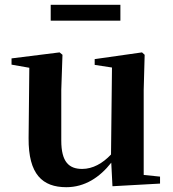

<svg xmlns="http://www.w3.org/2000/svg" viewBox="-20 -763 718 799"><path d="M191 -677H481V-743H191ZM448 12 646 1V-28L578 -35V-389L582 -535L571 -545L374 -517V-493L446 -482L442 -120C407 -83 366 -60 322 -60C267 -60 235 -89 235 -178V-389L240 -535L228 -545L28 -520V-494L102 -481L99 -188C98 -37 157 16 256 16C333 16 395 -25 443 -86Z"/></svg>

Font: Noto Serif KR
Style: Bold
Weight: 700
Designer: Ryoko NISHIZUKA 西塚涼子 (kana & ideographs); Frank Grießhammer (Latin, Greek & Cyrillic); Wenlong ZHANG 张文龙 (bopomofo); San
Foundry: Adobe
Version: Version 2.001;hotconv 1.1.0;makeotfexe 2.6.0